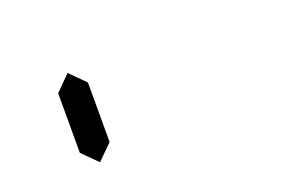

<svg xmlns="http://www.w3.org/2000/svg" viewBox="-53 -954 906 607"><g transform="rotate(-20 400.0 -651.0)"><path d="M199.7 -500.5 149.9 -550.3V-750.5L199.7 -800.8L250 -750.5V-550.3Z"/></g></svg>

Font: E1234
Style: Regular
Weight: 400
Designer: GGBot
Version: Version 1.00;September 7, 2020